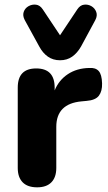

<svg xmlns="http://www.w3.org/2000/svg" viewBox="-20 -793 462 822"><path d="M237 -535Q207 -535 185 -550.5Q163 -566 148 -594L86 -707Q76 -726 81.5 -742Q87 -758 102 -766.5Q117 -775 134 -773Q151 -771 163 -753L237 -642L311 -753Q323 -771 340 -773Q357 -775 371.5 -766.5Q386 -758 392 -742Q398 -726 388 -707L327 -594Q311 -566 289 -550.5Q267 -535 237 -535ZM139 9Q98 9 77 -12.5Q56 -34 56 -74V-418Q56 -500 135 -500Q214 -500 214 -418V-406Q232 -450 270.5 -475.5Q309 -501 362 -502Q389 -504 402.5 -489Q416 -474 417 -436Q418 -403 403.5 -383.5Q389 -364 350 -361L329 -359Q221 -349 221 -250V-74Q221 -34 200 -12.5Q179 9 139 9Z"/></svg>

Font: Chiron GoRound TC EB
Style: Regular
Weight: 700
Designer: Ryoko NISHIZUKA 西塚涼子 (kana, bopomofo & ideographs); Paul D. Hunt (Latin, Greek & Cyrillic); Sandoll Communications 산돌커뮤니
Foundry: Adobe
Version: Version 1.000;hotconv 1.1.1;makeotfexe 2.6.0